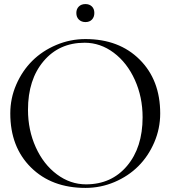

<svg xmlns="http://www.w3.org/2000/svg" viewBox="-20 -920 842 948"><path d="M401.9 -899.9Q421.4 -899.9 433.6 -888.2Q445.8 -876.5 445.8 -856Q445.8 -835.9 434.1 -823.5Q422.4 -811 401.9 -811Q382.3 -811 369.6 -823.2Q356.9 -835.4 356.9 -856Q356.9 -875.5 369.1 -887.7Q381.3 -899.9 401.9 -899.9ZM401.9 7.8Q234.9 7.8 132.8 -93.3Q30.8 -194.3 30.8 -359.9Q30.8 -434.6 60.3 -502.4Q89.8 -570.3 139.4 -619.6Q189 -668.9 257.8 -698Q326.7 -727.1 401.9 -727.1Q567.9 -727.1 669.4 -626Q771 -524.9 771 -359.9Q771 -285.2 741.7 -217Q712.4 -148.9 663.1 -99.6Q613.8 -50.3 545.4 -21.2Q477.1 7.8 401.9 7.8ZM404.8 -9.8Q530.3 -9.8 607.2 -100.8Q684.1 -191.9 684.1 -340.8Q684.1 -440.9 645.8 -525.6Q607.4 -610.4 541.5 -659.7Q475.6 -709 397.9 -709Q272 -709 195.1 -617.9Q118.2 -526.9 118.2 -377.9Q118.2 -277.8 156.5 -193.1Q194.8 -108.4 261 -59.1Q327.1 -9.8 404.8 -9.8Z"/></svg>

Font: FoglihtenNo07calt
Style: Regular
Weight: 500
Designer: gluk (gluksza@wp.pl)
Foundry: gluk (gluksza@wp.pl)
Version: Version 0.844